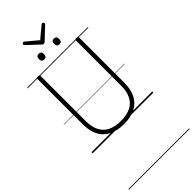

<svg xmlns="http://www.w3.org/2000/svg" viewBox="-654 -1654 2367 2367"><g transform="rotate(-45 529.5 -471.0)"><path d="M531 19Q442 19 374 -4Q306 -27 260 -72.5Q214 -118 190.5 -186Q167 -254 167 -342V-1129Q167 -1139 173 -1143.5Q179 -1148 193 -1148Q208 -1148 214.5 -1143.5Q221 -1139 221 -1129V-340Q221 -239 256 -171Q291 -103 360 -69Q429 -35 531 -35Q632 -35 700.5 -69Q769 -103 803.5 -171Q838 -239 838 -340V-1129Q838 -1139 844 -1143.5Q850 -1148 864 -1148Q892 -1148 892 -1129V-342Q892 -224 851 -143.5Q810 -63 729.5 -22Q649 19 531 19ZM397 -1240Q375 -1240 364 -1252Q353 -1264 353 -1289Q353 -1315 364 -1327Q375 -1339 397 -1339Q419 -1339 430 -1327Q441 -1315 441 -1289Q441 -1264 430 -1252Q419 -1240 397 -1240ZM662 -1240Q640 -1240 629.5 -1252Q619 -1264 619 -1289Q619 -1315 629.5 -1327Q640 -1339 662 -1339Q684 -1339 695 -1327Q706 -1315 706 -1289Q706 -1264 695 -1252Q684 -1240 662 -1240ZM694 -1575Q701 -1575 708.5 -1567.5Q716 -1560 716 -1551Q716 -1549 715 -1546Q714 -1543 711 -1539L555 -1392Q549 -1387 544 -1383.5Q539 -1380 529 -1380Q520 -1380 515 -1383.5Q510 -1387 505 -1392L348 -1539Q344 -1543 343.5 -1546.5Q343 -1550 343 -1552Q343 -1561 350.5 -1568Q358 -1575 365 -1575Q370 -1575 373.5 -1572.5Q377 -1570 382 -1567L529 -1444L677 -1567Q681 -1570 685 -1572.5Q689 -1575 694 -1575ZM0 623H1059V633H0ZM0 -20H1059V0H0ZM0 -505H1059V-500H0ZM0 -1143H1059V-1133H0Z"/></g></svg>

Font: Playwrite CL Guides
Style: Regular
Weight: 400
Designer: Veronika Burian, José Scaglione
Foundry: TypeTogether
Version: Version 1.003